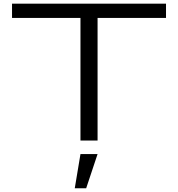

<svg xmlns="http://www.w3.org/2000/svg" viewBox="-20 -770 976 1052"><path d="M420.9 -671.9H45.9V-750H889.6V-671.9H514.6V0H420.9ZM452.1 261.7H389.6L420.9 74.2H514.6Z"/></svg>

Font: Michroma+
Style: Regular
Weight: 400
Designer: beogot
Foundry: beogot
Version: Version